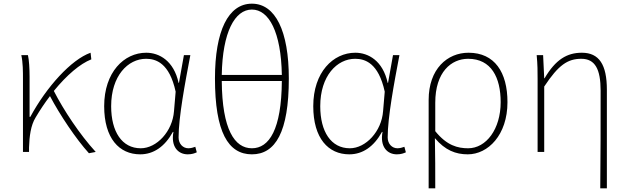

<svg xmlns="http://www.w3.org/2000/svg" viewBox="-20 -827 3418 1045"><path d="M501 0C414 -95 326 -228 273 -332C344 -419 416 -480 477 -504L473 -540C368 -503 233 -354 145 -191H141V-409C141 -453 138 -503 132 -527H96C105 -486 105 -438 105 -396V0H138V-24C140 -85 147 -144 174 -188C199 -230 225 -269 252 -304C305 -203 394 -70 464 7Z M743 13C816 13 877 -29 921 -109H924C909 -29 949 13 1002 13C1025 13 1040 7 1051 2L1043 -28C1033 -24 1018 -20 1005 -20C976 -20 952 -44 952 -79C952 -188 987 -375 1016 -527H981L954 -376H952C926 -496 847 -540 776 -540C655 -540 547 -434 547 -249C547 -74 629 13 743 13ZM746 -20C644 -20 585 -110 585 -249C585 -414 676 -507 775 -507C828 -507 902 -485 936 -328L927 -222C919 -112 833 -20 746 -20Z M1514 -386C1512 -122 1445 -20 1351 -20C1257 -20 1189 -122 1187 -386ZM1187 -419C1191 -652 1258 -775 1351 -775C1444 -775 1510 -652 1514 -419ZM1351 -807C1222 -807 1150 -658 1150 -400C1150 -108 1222 13 1351 13C1479 13 1552 -108 1552 -400C1552 -658 1479 -807 1351 -807Z M1881 13C1954 13 2015 -29 2059 -109H2062C2047 -29 2087 13 2140 13C2163 13 2178 7 2189 2L2181 -28C2171 -24 2156 -20 2143 -20C2114 -20 2090 -44 2090 -79C2090 -188 2125 -375 2154 -527H2119L2092 -376H2090C2064 -496 1985 -540 1914 -540C1793 -540 1685 -434 1685 -249C1685 -74 1767 13 1881 13ZM1884 -20C1782 -20 1723 -110 1723 -249C1723 -414 1814 -507 1913 -507C1966 -507 2040 -485 2074 -328L2065 -222C2057 -112 1971 -20 1884 -20Z M2313 198H2349C2349 92 2349 31 2347 -75C2403 -9 2460 13 2526 13C2636 13 2742 -92 2742 -271C2742 -434 2672 -540 2530 -540C2415 -540 2313 -452 2313 -283ZM2528 -20C2471 -20 2412 -35 2349 -113V-268C2349 -435 2436 -507 2528 -507C2654 -507 2705 -405 2705 -271C2705 -124 2626 -20 2528 -20Z M3247 198H3283V-339C3283 -475 3241 -540 3147 -540C3066 -540 3004 -503 2944 -401H2942L2936 -527H2901C2906 -474 2906 -438 2906 -396V0H2942V-356C3020 -474 3070 -507 3144 -507C3219 -507 3249 -450 3249 -334C3249 -158 3249 21 3247 198Z"/></svg>

Font: Noto Sans CJK Thin
Style: Regular
Weight: 100
Designer: Ryoko NISHIZUKA (kana & ideographs); Paul D. Hunt (Latin, Greek & Cyrillic); Wenlong ZHANG (bopomofo); Sandoll Communica
Foundry: Adobe Systems Incorporated
Version: Version 1.000;PS 1;hotconv 1.0.78;makeotf.lib2.5.61930